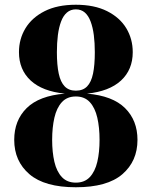

<svg xmlns="http://www.w3.org/2000/svg" viewBox="-20 -780 640 810"><path d="M300 10Q168.5 10 104.2 -45Q40 -100 40 -190Q40 -272 92.5 -324Q145 -376 253.5 -385Q159 -394.5 109.5 -440.2Q60 -486 60 -560Q60 -615.5 87.5 -660.8Q115 -706 168.5 -733Q222 -760 300 -760Q378 -760 431.8 -733Q485.5 -706 512.8 -660.8Q540 -615.5 540 -560Q540 -486 490.5 -440.2Q441 -394.5 347 -385Q455 -376 507.5 -324Q560 -272 560 -190Q560 -100 496.2 -45Q432.5 10 300 10ZM300 -9.5Q337 -9.5 359 -33Q381 -56.5 390.5 -97.2Q400 -138 400 -190Q400 -242 390.5 -283.5Q381 -325 359 -349Q337 -373 300 -373Q263 -373 241 -349Q219 -325 209.5 -283.5Q200 -242 200 -190Q200 -138 209.5 -97.2Q219 -56.5 241 -33Q263 -9.5 300 -9.5ZM300 -397.5Q330 -397.5 347.5 -415.5Q365 -433.5 372.5 -469.5Q380 -505.5 380 -560Q380 -599 375.8 -632Q371.5 -665 362.2 -689.5Q353 -714 337.8 -727.2Q322.5 -740.5 300 -740.5Q278 -740.5 262.5 -727.2Q247 -714 237.8 -689.5Q228.5 -665 224.2 -632Q220 -599 220 -560Q220 -505.5 227.8 -469.5Q235.5 -433.5 253 -415.5Q270.5 -397.5 300 -397.5Z"/></svg>

Font: Bodoni Moda SC 11pt
Style: Bold
Weight: 700
Version: Version 2.005